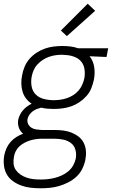

<svg xmlns="http://www.w3.org/2000/svg" viewBox="-39 -789 609 1031"><path d="M180 222Q152 222 125.5 219Q99 216 74.5 207Q50 198 29.5 183Q9 168 -3 146.5Q-15 125 -18 98Q-21 71 -16 44Q-12 25 -4 7Q4 -11 17.5 -26.5Q31 -42 48.5 -53Q66 -64 85 -71Q69 -84 62 -104Q55 -124 59 -147Q62 -160 68.5 -173Q75 -186 84.5 -197Q94 -208 106 -217Q118 -226 131 -232Q113 -244 100.5 -260.5Q88 -277 82 -297.5Q76 -318 75.5 -340.5Q75 -363 80 -386Q84 -409 93.5 -431.5Q103 -454 119.5 -473Q136 -492 157.5 -506Q179 -520 202 -528Q225 -536 248.5 -539Q272 -542 295 -542Q317 -542 338.5 -539.5Q360 -537 380 -530H542L533 -483L442 -487Q462 -462 467 -428.5Q472 -395 465 -360Q460 -337 451 -314.5Q442 -292 425 -273Q408 -254 387 -240Q366 -226 343 -218Q320 -210 296 -207Q272 -204 249 -204Q231 -204 214.5 -205.5Q198 -207 182 -211Q170 -208 158.5 -203.5Q147 -199 137 -191.5Q127 -184 119.5 -173.5Q112 -163 109 -151Q106 -136 112 -123.5Q118 -111 129.5 -103.5Q141 -96 155.5 -94Q170 -92 185 -91H255Q279 -91 302 -88Q325 -85 346 -76.5Q367 -68 384.5 -54Q402 -40 411.5 -20Q421 0 422.5 23.5Q424 47 419 71Q414 95 402 119Q390 143 370 161Q350 179 326 191Q302 203 278 210Q254 217 229 219.5Q204 222 180 222ZM250 -251Q267 -251 285 -253.5Q303 -256 320.5 -262Q338 -268 354 -278Q370 -288 382.5 -302.5Q395 -317 402.5 -334Q410 -351 414 -369Q418 -392 415 -415.5Q412 -439 399 -456Q386 -473 365 -482Q344 -491 321 -493L295 -495Q277 -495 259.5 -492.5Q242 -490 224.5 -484Q207 -478 191 -467.5Q175 -457 162 -443Q149 -429 141.5 -411.5Q134 -394 131 -377Q126 -350 131 -324Q136 -298 153.5 -281Q171 -264 197 -257.5Q223 -251 250 -251ZM180 175Q198 175 217.5 173Q237 171 256 166Q275 161 293.5 152.5Q312 144 328 130.5Q344 117 354 99Q364 81 368 62Q372 38 366 15.5Q360 -7 342.5 -20.5Q325 -34 302 -39Q279 -44 255 -44H182Q167 -44 151.5 -41.5Q136 -39 121.5 -34.5Q107 -30 92 -22Q77 -14 65 -3Q53 8 45.5 23Q38 38 36 53Q32 72 34 91Q36 110 46.5 124.5Q57 139 72 149Q87 159 104.5 165Q122 171 141 173Q160 175 180 175ZM320 -595 288 -625 432 -769 472 -731Z"/></svg>

Font: Lode Dark Term
Style: Italic
Weight: 400
Italic angle: -11°
Monospace: yes
Designer: Belleve Invis
Foundry: Belleve Invis
Version: Version 29.2.0